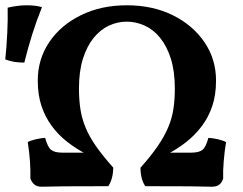

<svg xmlns="http://www.w3.org/2000/svg" viewBox="-59 -705 921 727"><path d="M99 2Q81 2 71 -6.5Q61 -15 56 -29Q57 -56 54.5 -93.5Q52 -131 46 -167Q57 -173 76 -177.5Q95 -182 112 -183Q121 -149 134 -138Q147 -127 177 -127H285L269 -121Q230 -141 196 -167.5Q162 -194 137 -228Q112 -262 98 -304Q84 -346 84 -400Q84 -481 127.5 -545.5Q171 -610 247.5 -647.5Q324 -685 421 -685Q519 -685 595 -647.5Q671 -610 715 -545.5Q759 -481 759 -400Q759 -346 745 -304Q731 -262 705.5 -228Q680 -194 646.5 -167.5Q613 -141 574 -121L558 -127H665Q695 -127 708 -138Q721 -149 730 -183Q748 -182 767 -177.5Q786 -173 797 -167Q791 -131 788 -93.5Q785 -56 786 -29Q782 -15 772 -6.5Q762 2 743 2Q716 1 659 0.5Q602 0 491 0Q473 -27 473 -70Q513 -115 538 -151.5Q563 -188 577.5 -222Q592 -256 597.5 -291.5Q603 -327 603 -370Q603 -435 588 -482.5Q573 -530 547.5 -561.5Q522 -593 489 -608Q456 -623 421 -623Q386 -623 353.5 -608Q321 -593 295.5 -561.5Q270 -530 255 -482.5Q240 -435 240 -370Q240 -327 245.5 -291.5Q251 -256 265 -222Q279 -188 304.5 -151.5Q330 -115 370 -70Q369 -27 351 0Q241 0 184 0.5Q127 1 99 2ZM33 -468Q11 -468 -6 -471Q-23 -474 -39 -480Q-34 -528 -31.5 -580Q-29 -632 -30 -676Q-13 -680 5.5 -682.5Q24 -685 42 -685Q75 -685 100 -678Q79 -626 63 -575Q47 -524 33 -468Z"/></svg>

Font: Vollkorn
Style: Bold
Weight: 700
Designer: Friedrich Althausen
Foundry: Friedrich Althausen
Version: Version 5.000